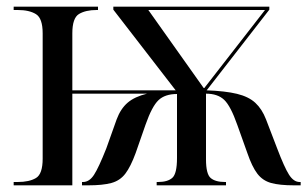

<svg xmlns="http://www.w3.org/2000/svg" viewBox="-20 -556 925 576"><path d="M21 0V-10H33Q68 -10 88 -22Q108 -34 108 -80V-456Q108 -501 88 -513.5Q68 -526 33 -526H21V-536H274V-526H270Q237 -526 217 -514Q197 -502 197 -456V-285H507L320 -527V-536H788V-527L600 -285Q656 -283 691 -274.5Q726 -266 746 -247.5Q766 -229 778 -198L811 -112Q833 -54 847 -32Q861 -10 879 -10H882V0H862Q819 0 793.5 -7Q768 -14 752 -35Q736 -56 722 -97L692 -181Q672 -238 652.5 -256.5Q633 -275 598 -275V-78Q598 -34 612 -22Q626 -10 655 -10H658V0H450V-10H454Q483 -10 497 -22.5Q511 -35 511 -82V-274Q475 -274 455.5 -255.5Q436 -237 417 -183L387 -97Q372 -56 356 -35Q340 -14 314 -7Q288 0 245 0H226V-10H229Q248 -10 262 -31.5Q276 -53 299 -111L330 -198Q342 -230 363 -248Q384 -266 421 -275H197V0ZM591 -292H593L775 -526H425Z"/></svg>

Font: Noto Serif Display SemiCondensed
Style: Regular
Weight: 400
Width: 4
Designer: Monotype Design Team
Foundry: Monotype Imaging Inc.
Version: Version 2.009